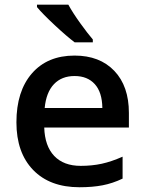

<svg xmlns="http://www.w3.org/2000/svg" viewBox="-20 -786 616 816"><path d="M317.9 9.8Q191.9 9.8 120.8 -63.7Q49.8 -137.2 49.8 -266.1Q49.8 -398.4 115.7 -474.1Q181.6 -549.8 296.9 -549.8Q403.8 -549.8 465.8 -484.9Q527.8 -419.9 527.8 -306.2V-244.1H168Q170.4 -165.5 210.4 -123.3Q250.5 -81.1 323.2 -81.1Q371.1 -81.1 412.4 -90.1Q453.6 -99.1 501 -120.1V-26.9Q459 -6.8 416 1.5Q373 9.8 317.9 9.8ZM296.9 -462.9Q242.2 -462.9 209.2 -428.2Q176.3 -393.6 169.9 -327.1H415Q414.1 -394 382.8 -428.5Q351.6 -462.9 296.9 -462.9ZM297.4 -606Q263.7 -631.3 212.2 -679.4Q160.6 -727.5 137.2 -755.9V-766.1H270.5Q289.1 -731.9 321 -687.5Q353 -643.1 374.5 -618.2V-606Z"/></svg>

Font: JBL Sans
Style: Semibold
Weight: 600
Version: Version 1.10